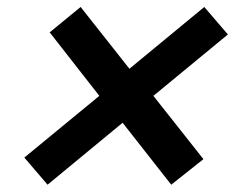

<svg xmlns="http://www.w3.org/2000/svg" viewBox="-20 -603 674 536"><path d="M112.8 -87.4 47.9 -163.1 257.3 -335.4 118.7 -512.7 205.1 -583.5 341.3 -411.1 550.3 -583.5 616.2 -506.8 408.2 -335.4 547.9 -158.7 458 -87.4 322.3 -260.3Z"/></svg>

Font: Schibsted Grotesk SemiBold
Style: Italic
Weight: 600
Italic angle: -12°
Designer: Bakken & Baeck AS, Henrik Kongsvoll
Foundry: Schibsted ASA
Version: Version 1.100;gftools[0.9.25]